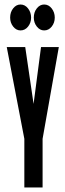

<svg xmlns="http://www.w3.org/2000/svg" viewBox="-20 -832 290 852"><path d="M88 0V-216L10 -623H92L129 -371L162 -623H241L169 -216V0ZM71 -697Q52 -697 38.5 -714Q25 -731 25 -754Q25 -778 38.5 -795Q52 -812 71 -812Q91 -812 104.5 -794.5Q118 -777 118 -754Q118 -731 104.5 -714Q91 -697 71 -697ZM176 -697Q157 -697 143.5 -714Q130 -731 130 -754Q130 -778 143.5 -795Q157 -812 176 -812Q196 -812 209.5 -794.5Q223 -777 223 -754Q223 -731 209.5 -714Q196 -697 176 -697Z"/></svg>

Font: Inconsolata UltraCondensed Black
Style: Regular
Weight: 900
Width: 1
Monospace: yes
Designer: Raph Levien, Cyreal, Brenton Simpson
Foundry: Raph Levien, Cyreal, Google
Version: Version 3.001; ttfautohint (v1.8.2.53-6de2)